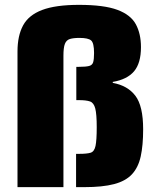

<svg xmlns="http://www.w3.org/2000/svg" viewBox="-20 -770 646 790"><path d="M52 0V-558Q52 -623 75 -665.5Q98 -708 153.5 -729Q209 -750 305 -750Q408 -750 463 -729.5Q518 -709 539 -670Q560 -631 560 -576Q560 -510 531.5 -476.5Q503 -443 444 -433V-429Q505 -418 537 -376Q569 -334 569 -238Q569 -172 559 -126.5Q549 -81 523 -53Q497 -25 449.5 -12.5Q402 0 327 0H293V-137H307Q337 -137 352.5 -141.5Q368 -146 373 -169.5Q378 -193 378 -247Q378 -300 372 -323.5Q366 -347 350.5 -352.5Q335 -358 305 -358H294V-495H305Q333 -495 346.5 -498.5Q360 -502 363.5 -514.5Q367 -527 367 -552Q367 -593 355 -603.5Q343 -614 307 -614Q282 -614 267.5 -609.5Q253 -605 247 -589.5Q241 -574 241 -541V0Z"/></svg>

Font: Saira ExtraBold
Style: Regular
Weight: 800
Designer: Hector Gatti with collaboration of the Omnibus-Type team
Foundry: Omnibus-Type
Version: Version 1.100; ttfautohint (v1.8.3)